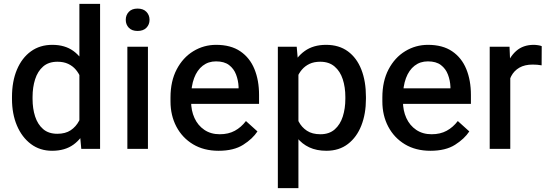

<svg xmlns="http://www.w3.org/2000/svg" viewBox="-20 -770 2835 993"><path d="M249.5 9.8Q186.5 9.8 139.9 -25.1Q93.3 -60.1 67.6 -120.6Q42 -181.2 42 -258.3V-268.6Q42 -349.1 67.6 -409.9Q93.3 -470.7 139.9 -504.4Q186.5 -538.1 250.5 -538.1Q315.9 -538.1 359.6 -506.3Q403.3 -474.6 428.2 -417.2Q453.1 -359.9 460.9 -282.2V-243.2Q453.1 -167.5 428.5 -110.6Q403.8 -53.7 359.9 -22Q315.9 9.8 249.5 9.8ZM276.4 -78.1Q318.4 -78.1 345.7 -96.4Q373 -114.7 388.9 -145Q404.8 -175.3 412.6 -212.4V-312.5Q408.2 -340.8 398.2 -365.7Q388.2 -390.6 372.1 -409.7Q356 -428.7 332.5 -439.7Q309.1 -450.7 277.3 -450.7Q231.4 -450.7 203.1 -426Q174.8 -401.4 161.6 -359.9Q148.4 -318.4 148.4 -268.6V-258.3Q148.4 -208.5 161.6 -167.7Q174.8 -127 202.9 -102.5Q231 -78.1 276.4 -78.1ZM400.4 0 390.6 -106.4V-750H497.6V0Z M691.4 -725.6Q721.2 -725.6 737.3 -708.7Q753.4 -691.9 753.4 -667.5Q753.4 -643.1 737.3 -626.5Q721.2 -609.9 691.4 -609.9Q662.1 -609.9 646.2 -626.5Q630.4 -643.1 630.4 -667.5Q630.4 -691.9 646.2 -708.7Q662.1 -725.6 691.4 -725.6ZM745.1 0H638.7V-528.3H745.1Z M1110.4 9.8Q1034.2 9.8 978.5 -23.7Q922.9 -57.1 892.3 -115Q861.8 -172.9 861.8 -245.6V-266.1Q861.8 -350.1 893.8 -411.1Q925.8 -472.2 979.7 -505.1Q1033.7 -538.1 1097.7 -538.1Q1173.8 -538.1 1222.9 -504.6Q1272 -471.2 1295.9 -412.8Q1319.8 -354.5 1319.8 -279.3V-232.9H918V-313H1213.9V-321.3Q1212.4 -354.5 1200.9 -384.5Q1189.5 -414.6 1164.6 -433.6Q1139.6 -452.6 1097.2 -452.6Q1057.6 -452.6 1028.6 -430.2Q999.5 -407.7 983.9 -366Q968.3 -324.2 968.3 -266.1V-245.6Q968.3 -198.2 985.8 -159.7Q1003.4 -121.1 1036.9 -98.4Q1070.3 -75.7 1116.7 -75.7Q1161.6 -75.7 1194.6 -93.8Q1227.5 -111.8 1252 -144L1311.5 -90.3Q1286.6 -52.2 1237.8 -21.2Q1189 9.8 1110.4 9.8Z M1668 9.8Q1617.7 9.8 1579.8 -7.8Q1542 -25.4 1516.1 -58.1Q1490.2 -90.8 1474.6 -136Q1459 -181.2 1452.6 -236.3V-282.7Q1460.9 -360.4 1486.3 -417.5Q1511.7 -474.6 1556.2 -506.3Q1600.6 -538.1 1666.5 -538.1Q1733.4 -538.1 1779.3 -504.4Q1825.2 -470.7 1848.9 -410.2Q1872.6 -349.6 1872.6 -269V-258.8Q1872.6 -181.6 1848.9 -121.1Q1825.2 -60.5 1779.5 -25.4Q1733.9 9.8 1668 9.8ZM1417 203.1V-528.3H1514.6L1523.4 -426.8V203.1ZM1637.2 -75.7Q1682.6 -75.7 1711.2 -100.8Q1739.7 -126 1752.9 -167.5Q1766.1 -209 1766.1 -258.8V-269Q1766.1 -318.8 1752.7 -360.1Q1739.3 -401.4 1710.4 -426Q1681.6 -450.7 1636.2 -450.7Q1604 -450.7 1580.8 -439.7Q1557.6 -428.7 1541.5 -409.9Q1525.4 -391.1 1515.6 -366.2Q1505.9 -341.3 1501.5 -313V-205.6Q1509.3 -170.9 1524.7 -141.4Q1540 -111.8 1567.4 -93.8Q1594.7 -75.7 1637.2 -75.7Z M2206.1 9.8Q2129.9 9.8 2074.2 -23.7Q2018.6 -57.1 1988 -115Q1957.5 -172.9 1957.5 -245.6V-266.1Q1957.5 -350.1 1989.5 -411.1Q2021.5 -472.2 2075.4 -505.1Q2129.4 -538.1 2193.4 -538.1Q2269.5 -538.1 2318.6 -504.6Q2367.7 -471.2 2391.6 -412.8Q2415.5 -354.5 2415.5 -279.3V-232.9H2013.7V-313H2309.6V-321.3Q2308.1 -354.5 2296.6 -384.5Q2285.2 -414.6 2260.3 -433.6Q2235.4 -452.6 2192.9 -452.6Q2153.3 -452.6 2124.3 -430.2Q2095.2 -407.7 2079.6 -366Q2064 -324.2 2064 -266.1V-245.6Q2064 -198.2 2081.5 -159.7Q2099.1 -121.1 2132.6 -98.4Q2166 -75.7 2212.4 -75.7Q2257.3 -75.7 2290.3 -93.8Q2323.2 -111.8 2347.7 -144L2407.2 -90.3Q2382.3 -52.2 2333.5 -21.2Q2284.7 9.8 2206.1 9.8Z M2619.1 0H2512.7V-528.3H2615.2L2619.1 -435.1ZM2781.2 -432.1Q2769.5 -434.1 2758.3 -435.1Q2747.1 -436 2734.9 -436Q2693.8 -436 2666.3 -420.2Q2638.7 -404.3 2624 -376.2Q2609.4 -348.1 2606.4 -310.5L2579.6 -303.2Q2579.6 -368.7 2596.9 -421.9Q2614.3 -475.1 2649.9 -506.6Q2685.5 -538.1 2740.7 -538.1Q2750.5 -538.1 2763.2 -536.1Q2775.9 -534.2 2781.7 -531.2Z"/></svg>

Font: Heebo Medium
Style: Regular
Weight: 500
Designer: Oded Ezer
Foundry: Ezer Type House
Version: Version 3.100